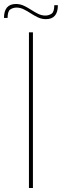

<svg xmlns="http://www.w3.org/2000/svg" viewBox="-60 -942 310 962"><path d="M230 -846ZM170 -846Q149 -846 130 -855Q111 -864 93.5 -875.5Q76 -887 58.5 -895.5Q41 -904 23 -904Q6 -904 -8 -895Q-22 -886 -22 -852H-40Q-40 -922 20 -922Q41 -922 60 -913Q79 -904 96.5 -892.5Q114 -881 131.5 -872.5Q149 -864 167 -864Q184 -864 198 -873Q212 -882 212 -916H230Q230 -846 170 -846ZM105 0H85V-780H105Z"/></svg>

Font: Tanohe Sans Thin
Style: Regular
Weight: 100
Designer: Village Type and Design LLC & Cristiano Sobral
Foundry: Cooper Hewitt Smithsonian Design Museum
Version: Version 1.00;September 29, 2021;FontCreator 13.0.0.2655 64-b